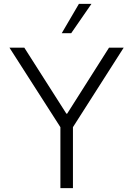

<svg xmlns="http://www.w3.org/2000/svg" viewBox="-20 -975 690 995"><path d="M29 -728 293 -316V0H358V-316L621 -728H545L328 -386H324L106 -728ZM300 -803H349L454 -955H389Z"/></svg>

Font: Wafeq Light
Style: Regular
Weight: 300
Designer: Rasmus Andersson & Azza Alameddine
Foundry: Google & TypeTogether
Version: Version 3.000;January 28, 2025;FontCreator 15.0.0.3014 64-bi